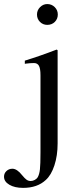

<svg xmlns="http://www.w3.org/2000/svg" viewBox="-89 -703 387 941"><path d="M193.4 -457V0Q193.4 59.6 177.7 107.4Q162.1 155.3 135.3 179.2Q93.8 217.8 24.4 217.8Q-17.1 217.8 -43.2 202.4Q-69.3 187 -69.3 163.1Q-69.3 146.5 -57.4 135.3Q-45.4 124 -28.3 124Q-5.4 124 19.5 155.8Q32.7 171.9 41.5 178Q50.3 184.1 61.5 184.1Q71.8 184.1 81.5 178.7Q91.3 173.3 95.7 166Q104 151.4 106.7 127Q109.4 102.5 109.4 44.9V-334Q109.4 -366.2 102.1 -380.1Q94.7 -394 77.6 -394Q60.1 -394 37.6 -391.1L32.7 -390.1V-405.8Q108.9 -429.2 188.5 -460ZM142.6 -683.1Q164.1 -683.1 179.2 -668.2Q194.3 -653.3 194.3 -631.8Q194.3 -610.4 179.7 -595.7Q165 -581.1 142.6 -581.1Q121.6 -581.1 106.9 -595.7Q92.3 -610.4 92.3 -631.8Q92.3 -652.8 107.4 -668Q122.6 -683.1 142.6 -683.1Z"/></svg>

Font: Accordance
Style: Regular
Weight: 400
Version: Version 1.1 (build May 11, 2018) Miklal Software Solutions, 